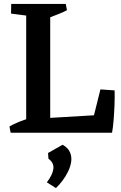

<svg xmlns="http://www.w3.org/2000/svg" viewBox="-20 -674 612 975"><path d="M113 0V-654H235V0ZM34 0 28 -32Q51 -45 76 -55Q101 -65 127 -73L128 0ZM136 0 211 -74 532 -93 549 0ZM549 0 443 -32 490 -220 562 -215Q563 -182 561.5 -142.5Q560 -103 557 -65Q554 -27 549 0ZM174 -587 36 -605 37 -654H177ZM221 -581 220 -654H314L320 -622Q299 -611 273 -601Q247 -591 221 -581ZM264 281 218 252Q247 214 251 183.5Q255 153 226 132L224 103L298 61Q326 77 335.5 99.5Q345 122 341.5 147Q338 172 325.5 197.5Q313 223 296.5 244.5Q280 266 264 281Z"/></svg>

Font: Eczar Medium
Style: Regular
Weight: 500
Designer: Vaibhav Singh
Foundry: Rosetta Type Foundry
Version: Version 2.000